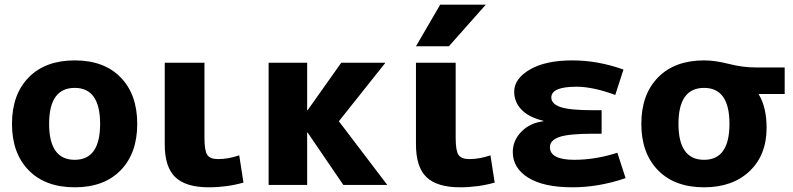

<svg xmlns="http://www.w3.org/2000/svg" viewBox="-20 -787 3375 817"><path d="M102 -457.5Q173 -530 298 -530Q423 -530 493.5 -457.5Q564 -385 564 -260Q564 -135 493.5 -62.5Q423 10 298 10Q173 10 102 -62.5Q31 -135 31 -260Q31 -385 102 -457.5ZM298 -107Q406 -107 406 -260Q406 -413 298 -413Q189 -413 189 -260Q189 -107 298 -107Z M850 -520V-200Q850 -146 862 -128Q874 -110 908 -110Q951 -110 998 -126L1016 -10Q945 10 869 10Q771 10 726 -33Q681 -76 681 -173V-520Z M1289 -318 1432 -520H1620L1422 -271L1628 0H1441L1289 -223H1287V0H1123V-520H1287V-318Z M1919 -520V-200Q1919 -146 1931 -128Q1943 -110 1977 -110Q2020 -110 2067 -126L2085 -10Q2014 10 1938 10Q1840 10 1795 -33Q1750 -76 1750 -173V-520ZM1853 -767H2047L1890 -590H1750Z M2292 -273Q2230 -288 2199 -320.5Q2168 -353 2168 -397Q2168 -452 2234.5 -491Q2301 -530 2416 -530Q2524 -530 2633 -491L2598 -383Q2503 -418 2433 -418Q2326 -418 2326 -372Q2326 -345 2365 -331.5Q2404 -318 2503 -318H2540V-218H2503Q2400 -218 2360 -204Q2320 -190 2320 -161Q2320 -107 2424 -107Q2513 -107 2607 -137L2642 -29Q2528 10 2416 10Q2293 10 2227.5 -31Q2162 -72 2162 -140Q2162 -189 2198.5 -226.5Q2235 -264 2292 -271Z M3209 -387V-385Q3242 -330 3242 -243Q3242 -127 3169.5 -58.5Q3097 10 2976 10Q2851 10 2780 -62.5Q2709 -135 2709 -260Q2709 -385 2780 -457.5Q2851 -530 2976 -530Q3023 -530 3081.5 -515Q3140 -500 3196 -500H3319V-387ZM2976 -107Q3084 -107 3084 -260Q3084 -413 2976 -413Q2867 -413 2867 -260Q2867 -107 2976 -107Z"/></svg>

Font: M PLUS 1p ExtraBold
Style: Regular
Weight: 800
Version: Version 1.062